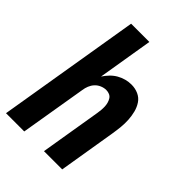

<svg xmlns="http://www.w3.org/2000/svg" viewBox="-215 -832 930 930"><g transform="rotate(45 250.0 -367.5)"><path d="M1 0 123 -735H248L201 -451Q212 -468 226.5 -483Q241 -498 258.5 -508Q276 -518 295 -523Q314 -528 333 -528Q359 -528 381 -518Q403 -508 416 -488.5Q429 -469 435 -445.5Q441 -422 442.5 -397Q444 -372 441.5 -347Q439 -322 435 -297L386 0H261L313 -314Q315 -326 316 -338Q317 -350 316.5 -361.5Q316 -373 313 -384Q310 -395 304 -404.5Q298 -414 287.5 -418.5Q277 -423 265 -423Q250 -423 234.5 -416.5Q219 -410 208 -398Q197 -386 191 -371Q185 -356 183 -341L126 0Z"/></g></svg>

Font: Iosevka SS04 Extrabold Oblique
Style: Regular
Weight: 800
Italic angle: -9°
Monospace: yes
Designer: Belleve Invis
Foundry: Belleve Invis
Version: Version 19.0.0; ttfautohint (v1.8.4)